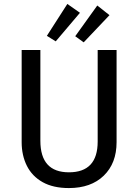

<svg xmlns="http://www.w3.org/2000/svg" viewBox="-20 -943 702 975"><path d="M330 12Q250 12 196.5 -18Q143 -48 116.5 -101Q90 -154 90 -221V-689H185V-228Q185 -68 330 -68Q476 -68 476 -224V-689H572V-221Q572 -114 507 -51Q442 12 330 12ZM263 -733 218 -761 322 -923 386 -878ZM405 -728 362 -759 474 -915 536 -866Z"/></svg>

Font: Trujillo
Style: Regular
Weight: 400
Designer: Fira Sans original fonts by bBox Type GmbH, Carrois Corporate GbR, & Edenspiekermann AG / Changes by Cristiano Sobral
Foundry: Fira Sans original fonts by bBox Type GmbH, Carrois Corporate GbR, & Edenspiekermann AG / Changes by Cristiano Sobral
Version: Version 4.301;October 17, 2021;FontCreator 14.0.0.2814 64-bi